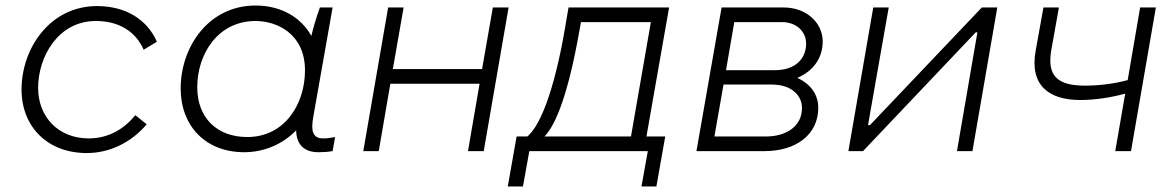

<svg xmlns="http://www.w3.org/2000/svg" viewBox="-20 -547 4252 695"><path d="M294 7C376 7 454 -30 511 -97L470 -130C429 -80 373 -46 301 -46C192 -46 118 -123 118 -229C118 -341 190 -471 327 -471C413 -471 472 -431 500 -367L548 -396C512 -477 435 -525 331 -525C161 -525 58 -372 58 -223C58 -88 152 7 294 7Z M1132 4C1151 4 1166 3 1184 0L1193 -51C1178 -48 1165 -46 1150 -46C1111 -46 1105 -74 1114 -124L1184 -520H1138C1126 -487 1115 -451 1107 -417C1070 -484 998 -527 905 -527C734 -527 634 -376 634 -227C634 -91 724 4 864 4C935 4 1002 -24 1052 -75C1053 -23 1082 4 1132 4ZM905 -471C981 -471 1084 -426 1084 -292C1084 -172 1012 -51 875 -51C764 -51 694 -122 694 -231C694 -352 769 -471 905 -471Z M1764 -520 1725 -297H1402L1441 -520H1385L1295 0H1351L1393 -244H1716L1674 0H1731L1821 -520Z M1818 128H1873L1896 0H2325L2302 128H2356L2388 -53H2320L2402 -520H2038L2031 -480C1995 -253 1943 -98 1889 -53H1850ZM1951 -53C1995 -98 2039 -219 2077 -434L2083 -467H2336L2264 -53Z M2501 0H2748C2862 0 2942 -60 2942 -157C2942 -204 2915 -243 2866 -265C2922 -289 2958 -335 2958 -397C2958 -463 2901 -520 2816 -520H2592ZM2566 -53 2599 -241H2773C2845 -241 2883 -202 2883 -156C2883 -89 2825 -53 2753 -53ZM2608 -293 2638 -467H2810C2865 -467 2898 -431 2898 -389C2898 -334 2858 -293 2786 -293Z M3051 0H3104L3512 -430H3518L3444 0H3500L3590 -520H3534L3129 -94H3122L3197 -520H3141Z M3890 -185C3945 -185 4001 -194 4053 -208L4017 0H4074L4164 -520H4107L4062 -257C4014 -244 3959 -237 3908 -237C3809 -237 3770 -271 3785 -363L3813 -520H3757L3729 -364C3706 -239 3776 -185 3890 -185Z"/></svg>

Font: Fixel Display Light
Style: Italic
Weight: 300
Italic angle: -10°
Designer: AlfaBravo + MacPaw
Foundry: Kyrylo Tkachov, Marchela Mozhyna, Serhii Makarenko, Maria Weinstein, Zakhar Kryvoshyya
Version: Version 1.210;Glyphs 3.2 (3217)